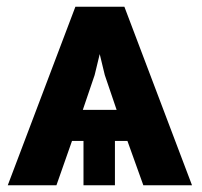

<svg xmlns="http://www.w3.org/2000/svg" viewBox="-20 -548 599 568"><path d="M357 -131 404 0H548L348 -528H203L3 0H147L193 -131H227V0H320V-131ZM225 -223 260 -326 275 -388 290 -326 325 -223Z"/></svg>

Font: Asimov
Style: Regular
Weight: 500
Designer: Google
Version: Version 2.000980; 2014